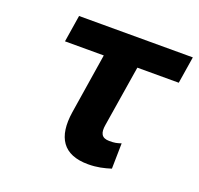

<svg xmlns="http://www.w3.org/2000/svg" viewBox="-100 -638 787 758"><g transform="rotate(20 293.5 -259.0)"><path d="M91 -415H254L214 -162C197 -52 237 10 342 10C380 10 408 3 437 -6L439 -113C421 -107 412 -105 390 -105C356 -105 348 -125 354 -160L395 -415H569L587 -528H109Z"/></g></svg>

Font: Asimov Pro
Style: BdObl
Weight: 700
Designer: Google
Version: Version 2.000980; 2014